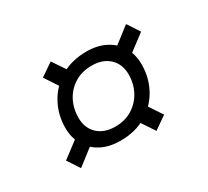

<svg xmlns="http://www.w3.org/2000/svg" viewBox="-88 -581 708 654"><g transform="rotate(-30 266.0 -253.5)"><path d="M117.5 -412 168 -446.5 217.5 -373 167 -337ZM454 -428.5 485.5 -380.5 401.5 -317 367.5 -361.5ZM412 -96.5 362 -61.5 312.5 -135.5 362.5 -171.5ZM44.5 -128 128.5 -191.5 162.5 -147 76 -80ZM290 -415Q333.5 -415 365.2 -398.2Q397 -381.5 414.2 -351.8Q431.5 -322 431.5 -283.5Q431.5 -231.5 408 -188.2Q384.5 -145 341.5 -119.2Q298.5 -93.5 240 -93.5Q196.5 -93.5 164.5 -110.2Q132.5 -127 115.2 -156.8Q98 -186.5 98 -225Q98 -277 121.8 -320.2Q145.5 -363.5 188.5 -389.2Q231.5 -415 290 -415ZM248 -144Q287 -144 315.8 -162Q344.5 -180 360.2 -209.8Q376 -239.5 376 -275.5Q376 -316 350.5 -340.2Q325 -364.5 281.5 -364.5Q242.5 -364.5 213.8 -346.5Q185 -328.5 169.5 -298.8Q154 -269 154 -232.5Q154 -192.5 179.5 -168.2Q205 -144 248 -144Z"/></g></svg>

Font: Newsreader 7pt
Style: Italic
Weight: 400
Italic angle: -17°
Designer: Hugues Gentile
Foundry: Production Type
Version: Version 1.003